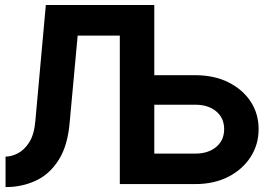

<svg xmlns="http://www.w3.org/2000/svg" viewBox="-20 -743 1101 775"><path d="M568.6 -123 602.8 0H768.3Q844.2 0 901.7 -29.5Q959.2 -59.1 991.6 -109.4Q1023.9 -159.7 1023.9 -221.7Q1023.9 -284.2 991.6 -333.3Q959.2 -382.3 901.7 -410.9Q844.2 -439.5 768.3 -439.5H616.5H488L568.6 -320.3H768.3Q820.6 -320.3 852.7 -293.5Q884.8 -266.6 884.8 -221.7Q884.8 -176.8 852.7 -149.9Q820.6 -123 768.3 -123ZM602.8 -722.7H165L122.6 -253.9Q117.9 -199.5 97.7 -168.1Q77.4 -136.7 51.4 -123.8Q25.4 -110.8 2.4 -110.8V12.2Q68.6 12.2 124.6 -13.8Q180.7 -39.8 217.4 -98.3Q254.2 -156.7 261.7 -253.9L293.5 -599.4H463.6V0H602.8Z"/></svg>

Font: Giphurs
Style: Regular
Weight: 400
Version: Version 2.010